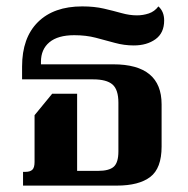

<svg xmlns="http://www.w3.org/2000/svg" viewBox="-20 -580 588 600"><path d="M52 0V-43H60Q74 -43 81 -49.5Q88 -56 88 -74V-220L143 -287H221V-46H286Q321 -46 335.5 -59Q350 -72 350 -107V-259Q350 -300 331.5 -316Q313 -332 271 -332H49V-372Q49 -462 98.5 -511Q148 -560 237 -560Q275 -560 305 -553Q335 -546 360 -539Q385 -532 408 -532Q427 -532 445 -538Q463 -544 475 -560Q493 -544 493 -516Q493 -477 466 -457.5Q439 -438 398 -438Q368 -438 339 -446Q310 -454 279.5 -462Q249 -470 212 -470Q161 -470 134.5 -448Q108 -426 108 -387V-379H334Q485 -379 485 -254V-122Q485 -54 449.5 -27Q414 0 345 0Z"/></svg>

Font: Noto Serif Thai SemiCondensed
Style: Bold
Weight: 700
Width: 4
Designer: Monotype Design Team
Foundry: Monotype Imaging Inc.
Version: Version 2.002; ttfautohint (v1.8.4.7-5d5b)